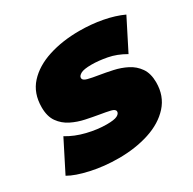

<svg xmlns="http://www.w3.org/2000/svg" viewBox="-147 -692 842 837"><g transform="rotate(-30 274.0 -273.5)"><path d="M223 10Q150 10 84.5 -4.5Q19 -19 -17 -40L61 -194Q102 -169 153.5 -156.5Q205 -144 251 -144Q289 -144 303.5 -151.5Q318 -159 318 -170Q318 -182 297 -187Q276 -192 245 -197Q215 -202 179.5 -209.5Q144 -217 113 -232.5Q82 -248 62 -276Q42 -304 42 -350Q42 -421 83.5 -466.5Q125 -512 195 -534.5Q265 -557 350 -557Q410 -557 465.5 -546.5Q521 -536 564 -516L486 -362Q443 -387 400.5 -395Q358 -403 323 -403Q284 -403 269 -394.5Q254 -386 254 -376Q254 -363 275.5 -357.5Q297 -352 329 -347Q360 -342 394.5 -334.5Q429 -327 459.5 -311.5Q490 -296 509.5 -268Q529 -240 529 -195Q529 -127 487.5 -81Q446 -35 376.5 -12.5Q307 10 223 10Z"/></g></svg>

Font: Montserrat Black
Style: Italic
Weight: 900
Italic angle: -11.3°
Designer: Julieta Ulanovsky
Foundry: Julieta Ulanovsky
Version: Version 9.000; ttfautohint (v1.8.4.7-5d5b)